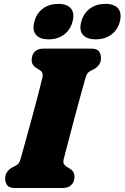

<svg xmlns="http://www.w3.org/2000/svg" viewBox="-20 -944 626 964"><path d="M300 -145.5Q296.5 -129.5 300.2 -121.8Q304 -114 312.5 -108.5L326.5 -100Q340 -92 347 -82Q354 -72 354 -57Q354 -31.5 338.5 -15.8Q323 0 294.5 0H57Q26.5 0 16.2 -13.8Q6 -27.5 6 -48Q6 -68.5 17 -82.5Q28 -96.5 42 -103.5L57.5 -111.5Q68.5 -117 74 -124.5Q79.5 -132 85 -151.5Q95.5 -189.5 110.2 -242.8Q125 -296 140.8 -353.5Q156.5 -411 170.2 -464Q184 -517 193 -554.5Q199 -580 180.5 -591.5L166.5 -600Q153 -608 146 -618Q139 -628 139 -643Q139 -668.5 154.2 -684.2Q169.5 -700 198.5 -700H436Q466.5 -700 476.8 -686.2Q487 -672.5 487 -652Q487 -631.5 476 -617.5Q465 -603.5 451 -596.5L435.5 -588.5Q424 -582.5 418.8 -575.2Q413.5 -568 408 -548.5Q399 -517 386.8 -472.2Q374.5 -427.5 361.2 -378.2Q348 -329 335.8 -282.5Q323.5 -236 314 -199.5Q304.5 -163 300 -145.5ZM224.5 -746.5Q180 -746.5 160.5 -769.5Q141 -792.5 152.5 -835Q163.5 -877.5 195.5 -901Q227.5 -924.5 272.5 -924.5Q317.5 -924.5 336.5 -901Q355.5 -877.5 344 -835Q333 -793.5 301.2 -770Q269.5 -746.5 224.5 -746.5ZM460.5 -746.5Q416 -746.5 396.2 -769.5Q376.5 -792.5 388 -835Q399.5 -877.5 431.5 -901Q463.5 -924.5 508 -924.5Q554.5 -924.5 573.5 -901Q592.5 -877.5 581.5 -835Q570.5 -793.5 538.5 -770Q506.5 -746.5 460.5 -746.5Z"/></svg>

Font: Fraunces 72pt S100 Black
Style: Italic
Weight: 900
Italic angle: -16°
Version: Version 1.000; ttfautohint (v1.8.3)